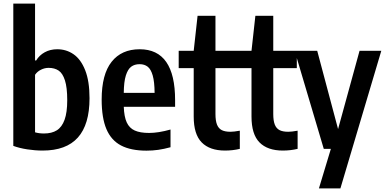

<svg xmlns="http://www.w3.org/2000/svg" viewBox="-20 -828 2141 1068"><path d="M54 -16.5V-808H175V-491.5H181Q198.5 -520.5 228.8 -537.2Q259 -554 298.5 -554Q349 -554 389.2 -526.2Q429.5 -498.5 453.8 -437.5Q478 -376.5 478 -281.5Q478 -135.5 413.2 -63Q348.5 9.5 217 9.5Q175 9.5 131.5 2.8Q88 -4 54 -16.5ZM354 -270.5Q354 -341.5 341.2 -381Q328.5 -420.5 306 -435.5Q283.5 -450.5 250.5 -450.5Q228.5 -450.5 207.8 -440.2Q187 -430 175 -412V-92Q197 -85.5 224.5 -85.5Q268 -85.5 296.2 -103.2Q324.5 -121 339.2 -161.8Q354 -202.5 354 -270.5Z M954 -234H668.5Q670.5 -178.5 685 -147Q699.5 -115.5 729.5 -102Q759.5 -88.5 809.5 -88.5Q861 -88.5 928.5 -107.5V-9Q892 1 860.2 5.5Q828.5 10 795 10Q708 10 653.2 -18.8Q598.5 -47.5 572 -109.8Q545.5 -172 545.5 -274.5Q545.5 -414.5 600.8 -484.2Q656 -554 757 -554Q954 -554 954 -271ZM668.5 -311.5H840Q839.5 -373 829.5 -408Q819.5 -443 801.5 -457Q783.5 -471 756.5 -471Q728.5 -471 709.8 -457Q691 -443 680 -408Q669 -373 668.5 -311.5Z M1314 -101V0Q1274.5 9.5 1232 9.5Q1146.5 9.5 1102 -35.8Q1057.5 -81 1057.5 -179.5V-449H974V-545.5H1057.5L1079 -740H1178.5V-545.5H1309.5V-449H1178.5V-194Q1178.5 -156.5 1187 -135Q1195.5 -113.5 1213.5 -104.2Q1231.5 -95 1262 -95Q1280.5 -95 1314 -101Z M1635.5 -101V0Q1596 9.5 1553.5 9.5Q1468 9.5 1423.5 -35.8Q1379 -81 1379 -179.5V-449H1295.5V-545.5H1379L1400.5 -740H1500V-545.5H1631V-449H1500V-194Q1500 -156.5 1508.5 -135Q1517 -113.5 1535 -104.2Q1553 -95 1583.5 -95Q1602 -95 1635.5 -101Z M1980 -545.5H2101L1873.5 220H1754L1820.5 0H1781L1619 -545.5H1744.5L1860.5 -110Z"/></svg>

Font: Encode Sans Condensed SemiBold
Style: Regular
Weight: 600
Width: 3
Designer: Multiple Designers
Foundry: Impallari Type
Version: Version 2.000